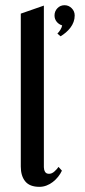

<svg xmlns="http://www.w3.org/2000/svg" viewBox="-20 -722 333 748"><path d="M221.2 -57.1Q215.3 -44.4 206.3 -33.2Q197.3 -22 186 -13.2Q174.8 -4.4 161.4 0.7Q147.9 5.9 133.8 5.9Q95.7 5.9 78.4 -15.4Q61 -36.6 61 -73.2V-668.9L150.9 -700.2V-70.8Q150.9 -61 155.3 -53Q159.7 -44.9 170.9 -44.9Q182.1 -44.9 192.1 -54Q202.1 -63 208 -71.8ZM271 -661.6Q271 -648.4 266.6 -636.5Q262.2 -624.5 254.4 -614.3Q246.6 -604 236.6 -595.5Q226.6 -586.9 215.8 -580.6L203.6 -591.3Q209.5 -596.7 215.1 -605.7Q220.7 -614.7 222.2 -623Q209 -627 200.7 -637.5Q192.4 -647.9 192.4 -661.6Q192.4 -678.2 203.6 -689.9Q214.8 -701.7 231.4 -701.7Q247.6 -701.7 259.3 -689.9Q271 -678.2 271 -661.6Z"/></svg>

Font: Redressed
Style: Regular
Weight: 400
Designer: Astigmatic (AOETI)
Foundry: Astigmatic (AOETI)
Version: Version 1.001